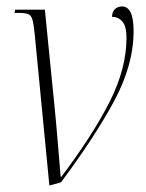

<svg xmlns="http://www.w3.org/2000/svg" viewBox="-20 -566 451 595"><path d="M87 -466Q84 -494 80 -506.5Q76 -519 66.5 -522.5Q57 -526 39 -526H25L27 -536H119L149 -236Q154 -186 159 -125Q164 -64 168 -18H170Q268 -148 320 -251Q372 -354 372 -449Q372 -485 359 -499.5Q346 -514 327 -514Q328 -531 337 -538.5Q346 -546 358 -546Q394 -546 394 -470Q394 -364 333 -251.5Q272 -139 169 -1L133 9Z"/></svg>

Font: Noto Serif Display Condensed ExtraLight
Style: Italic
Weight: 200
Width: 3
Italic angle: -12°
Designer: Monotype Design Team
Foundry: Monotype Imaging Inc.
Version: Version 2.009